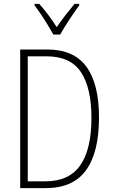

<svg xmlns="http://www.w3.org/2000/svg" viewBox="-20 -969 587 989"><path d="M490 -364Q490 -184 423 -92Q356 0 216 0H84V-714H224Q360 -714 425 -625.5Q490 -537 490 -364ZM451 -362Q451 -516 397 -597.5Q343 -679 219 -679H123V-35H214Q336 -35 393.5 -117.5Q451 -200 451 -362ZM255 -791Q242 -814 225 -842Q208 -870 190 -896.5Q172 -923 158 -941V-949H182Q204 -925 228.5 -892.5Q253 -860 272 -829Q294 -861 316 -889.5Q338 -918 364 -949H388V-941Q365 -910 337 -867.5Q309 -825 290 -791Z"/></svg>

Font: Noto Sans Kannada Condensed ExtraLight
Style: Regular
Weight: 200
Width: 3
Designer: Jelle Bosma - Monotype Design Team
Foundry: Monotype Imaging Inc.
Version: Version 2.005; ttfautohint (v1.8.4.7-5d5b)